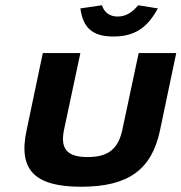

<svg xmlns="http://www.w3.org/2000/svg" viewBox="-20 -702 691 731"><path d="M81 -205C49 -55 112 9 289 9C472 9 558 -59 589 -205L651 -500H508L446 -209C431 -137 394 -104 314 -104C233 -104 209 -137 224 -209L286 -500H143ZM286 -670 368 -682C377 -655 397 -639 428 -639C459 -639 484 -655 506 -682L581 -670C541 -596 492 -563 412 -563C332 -563 296 -596 286 -670Z"/></svg>

Font: LT Wave Bold
Style: Italic
Weight: 700
Designer: Daniel Lyons
Version: Version 2.5 (Glyphs App)